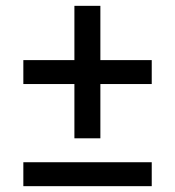

<svg xmlns="http://www.w3.org/2000/svg" viewBox="-20 -634 600 658"><path d="M235 -614H324V-160H235ZM500 -428V-346H60V-428ZM500 -78V4H60V-78Z"/></svg>

Font: Roboto Serif 20pt Medium
Style: Regular
Weight: 500
Version: Version 1.008